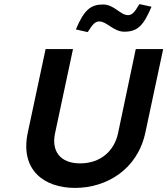

<svg xmlns="http://www.w3.org/2000/svg" viewBox="-20 -910 818 939"><path d="M203 -670 116 -262C77 -79 195 9 347 9C499 9 652 -79 691 -262L778 -670H644L557 -257C538 -170 470 -111 372 -111C275 -111 231 -170 249 -257L337 -670ZM351 -766 409 -753C435 -795 447 -805 466 -805C503 -805 535 -755 588 -755C654 -755 682 -786 721 -877L662 -890C636 -846 624 -836 606 -836C568 -836 539 -888 484 -888C425 -888 392 -864 351 -766Z"/></svg>

Font: LT Wave Text Bold Italic
Style: Regular
Weight: 700
Designer: Daniel Lyons
Version: Version 2.5 (Glyphs App)